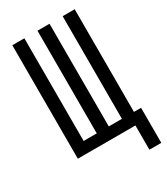

<svg xmlns="http://www.w3.org/2000/svg" viewBox="-217 -828 934 1077"><g transform="rotate(-30 250.0 -289.0)"><path d="M421 157V0H48V-735H126V-70H211V-735H289V-70H374V-735H452V-70H498V157Z"/></g></svg>

Font: Iosevka MaddieWtf
Style: Regular
Weight: 400
Monospace: yes
Designer: Belleve Invis
Foundry: Belleve Invis
Version: Version 31.3.0; ttfautohint (v1.8.3)